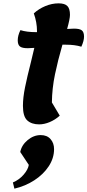

<svg xmlns="http://www.w3.org/2000/svg" viewBox="-20 -718 522 1147"><path d="M482 -499Q482 -474 466 -439Q427 -451 374 -451H353Q326 -358 308.5 -274Q291 -190 290 -106L337 -27Q309 -2 276.5 11.5Q244 25 214 25Q169 25 143 1.5Q117 -22 117 -86Q117 -134 129.5 -196Q142 -258 165 -348L185 -432Q159 -430 146 -430Q112 -430 99 -440.5Q86 -451 86 -477Q86 -506 102 -538Q139 -526 195 -526H201V-532Q201 -585 182 -638Q211 -665 250.5 -681.5Q290 -698 330 -698Q367 -698 382.5 -682Q398 -666 398 -629Q398 -606 381 -545Q409 -547 422 -547Q456 -547 469 -536.5Q482 -526 482 -499ZM223 89Q261 89 282 113Q303 137 303 173Q303 227 271 275.5Q239 324 185 359Q131 394 66 409L57 372Q95 356 121.5 325Q148 294 152 267L101 190Q109 149 145 119Q181 89 223 89Z"/></svg>

Font: Lemonada SemiBold
Style: Regular
Weight: 600
Designer: Mohamed Gaber (Arabic) Eduardo Tunni (Latin)
Foundry: Kief Type Foundry
Version: Version 3.006